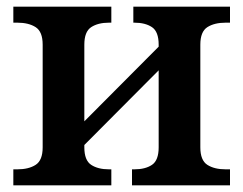

<svg xmlns="http://www.w3.org/2000/svg" viewBox="-20 -556 730 576"><path d="M20 -48H32Q66 -48 87 -61.5Q108 -75 108 -114V-422Q108 -461 87 -474.5Q66 -488 32 -488H20V-536H314V-488H307Q274 -488 253.5 -474.5Q233 -461 233 -422V-192L456 -416V-422Q456 -461 436 -474.5Q416 -488 383 -488H380V-536H670V-488H657Q623 -488 602 -474.5Q581 -461 581 -422V-114Q581 -75 602 -61.5Q623 -48 657 -48H670V0H376V-48H383Q416 -48 436 -61.5Q456 -75 456 -114V-345L233 -121V-114Q233 -75 253.5 -61.5Q274 -48 307 -48H314V0H20Z"/></svg>

Font: Noto Serif SemiBold
Style: Regular
Weight: 600
Designer: Monotype Design Team
Foundry: Monotype Imaging Inc.
Version: Version 1.001